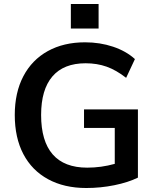

<svg xmlns="http://www.w3.org/2000/svg" viewBox="-20 -933 779 962"><path d="M671 -385V-43Q622 -19 553 -5Q484 9 412 9Q302 9 221 -35Q140 -79 97 -161Q54 -243 54 -357Q54 -469 97 -551Q140 -633 219.5 -677Q299 -721 406 -721Q481 -721 546.5 -699Q612 -677 656 -637L612 -543Q562 -582 514 -599Q466 -616 409 -616Q299 -616 242.5 -550Q186 -484 186 -357Q186 -226 244 -159.5Q302 -93 417 -93Q487 -93 555 -112V-292H401V-385ZM474 -913V-790H335V-913Z"/></svg>

Font: Muli
Style: Bold
Weight: 700
Designer: Vernon Adams
Foundry: Vernon Adams
Version: Version 2.001